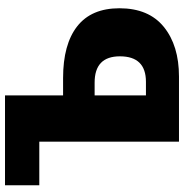

<svg xmlns="http://www.w3.org/2000/svg" viewBox="-4 -731 735 767"><g transform="rotate(-90 363.5 -347.5)"><path d="M435 -463Q570 -463 642 -406.5Q714 -350 714 -238Q714 -121 639.5 -60.5Q565 0 441 0H181V-558H7V-695H366V-463ZM420 -132Q522 -132 522 -236Q522 -337 417 -337H366V-132Z"/></g></svg>

Font: FiraGO ExtraBold
Style: Regular
Weight: 800
Designer: bBox Type
Foundry: bBox Type GmbH
Version: Version 1.001;PS 001.001;hotconv 1.0.88;makeotf.lib2.5.64775